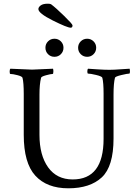

<svg xmlns="http://www.w3.org/2000/svg" viewBox="-20 -1018 742 1038"><path d="M372.1 -880.9Q372.1 -868.2 362.3 -868.2Q343.8 -868.2 265.6 -907.2Q187.5 -946.3 187.5 -968.8Q187.5 -979.5 200.2 -988.8Q212.9 -998 238.3 -998Q250 -998 255.9 -995.1Q282.2 -975.6 327.1 -931.6Q372.1 -887.7 372.1 -880.9ZM153.3 -641.6Q168.9 -641.6 266.6 -646.5Q268.6 -640.6 268.6 -632.8Q268.6 -618.2 264.6 -618.2Q254.9 -618.2 229.5 -611.3Q204.1 -604.5 202.1 -597.7Q193.4 -563.5 193.4 -506.8V-289.1Q193.4 -178.7 240.2 -113.3Q287.1 -47.9 373 -47.9Q540 -47.9 540 -267.6V-511.7Q540 -571.3 533.2 -597.7Q530.3 -605.5 499.5 -612.8Q468.8 -620.1 456.1 -620.1Q452.1 -620.1 452.1 -631.3Q452.1 -642.6 456.1 -646.5Q468.8 -645.5 506.8 -643.1Q544.9 -640.6 571.3 -640.6Q596.7 -640.6 635.3 -643.6Q673.8 -646.5 680.7 -646.5Q682.6 -640.6 682.6 -631.8Q682.6 -620.1 678.7 -620.1Q668.9 -620.1 636.2 -612.3Q603.5 -604.5 601.6 -597.7Q593.8 -567.4 593.8 -506.8V-269.5Q593.8 -118.2 530.3 -59.1Q466.8 0 349.6 0Q233.4 0 170.9 -68.4Q108.4 -136.7 108.4 -289.1V-510.7Q108.4 -571.3 101.6 -597.7Q98.6 -605.5 73.7 -611.8Q48.8 -618.2 36.1 -618.2Q32.2 -618.2 32.2 -630.9Q32.2 -642.6 36.1 -646.5Q148.4 -641.6 153.3 -641.6ZM416.5 -725.1Q402.3 -739.3 402.3 -759.8Q402.3 -780.3 416.5 -794.4Q430.7 -808.6 451.2 -808.6Q471.7 -808.6 485.8 -794.4Q500 -780.3 500 -759.8Q500 -739.3 485.8 -725.1Q471.7 -710.9 451.2 -710.9Q430.7 -710.9 416.5 -725.1ZM239.7 -725.1Q225.6 -739.3 225.6 -759.8Q225.6 -780.3 239.7 -794.4Q253.9 -808.6 274.4 -808.6Q294.9 -808.6 309.1 -794.4Q323.2 -780.3 323.2 -759.8Q323.2 -739.3 309.1 -725.1Q294.9 -710.9 274.4 -710.9Q253.9 -710.9 239.7 -725.1Z"/></svg>

Font: Crimson Text
Style: Roman
Weight: 400
Version: Version 0.13